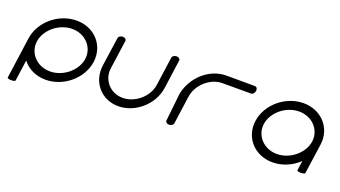

<svg xmlns="http://www.w3.org/2000/svg" viewBox="-58 -1089 3004 1695"><g transform="rotate(20 1444.0 -242.0)"><path d="M41.4 95.5C39.2 110.5 113.2 111.5 115.3 96.5C119.6 65.9 138.8 -70.6 143.1 -101.2C190.5 -39.2 267.8 0 360 0C528.6 0 684.2 -131.1 706.9 -292.6C729.6 -454.1 610.8 -585.2 442.3 -585.2C273.7 -585.2 118.1 -454.1 95.4 -292.6ZM628.2 -292.6C612.5 -181.1 496.8 -82.5 371.6 -82.5C246.5 -82.5 158.5 -181.1 174.1 -292.6C189.8 -404.1 305.5 -502.7 430.7 -502.7C555.8 -502.7 643.9 -404.1 628.2 -292.6Z M1411.9 -562.6C1414.1 -577.6 1399.7 -590.6 1378.8 -590.6C1357.9 -590.6 1340 -577.6 1337.8 -562.6C1337.8 -562.6 1315.6 -404.1 1299.9 -292.6C1284.2 -181.1 1173.6 -82.5 1054.7 -82.5C935.8 -82.5 852.9 -181.1 868.6 -292.6C884.2 -404.1 906.5 -562.6 906.5 -562.6C908.7 -577.6 894.3 -590.6 873.4 -590.6C852.5 -590.6 834.6 -577.6 832.4 -562.6C832.4 -562.6 816.5 -454.1 793.8 -292.6C771.1 -131.1 883 0 1043.1 0C1203.3 0 1352 -131.1 1374.7 -292.6C1397.4 -454.1 1411.9 -562.6 1411.9 -562.6Z M1561.8 -28C1561.8 -28 1581.6 -171.4 1598.3 -290.3C1615 -409.2 1727.2 -506 1838.8 -506C1950.3 -506 2108.8 -506 2108.8 -506C2123.8 -506 2139 -522.1 2142 -543C2144.9 -563.9 2134.2 -580 2119.2 -580C2119.2 -580 2010.8 -580.8 1849.3 -580.8C1687.8 -580.8 1548.8 -450.1 1515.9 -290.3C1515.9 -290.3 1487.8 -28 1487.7 -28C1485.7 -13 1500 0 1520.9 0C1541.8 0 1559.7 -13 1561.8 -28Z M2798.6 -10.5 2838.8 -292.6C2861.5 -454.1 2742.7 -585.2 2574.1 -585.2C2405.6 -585.2 2249.9 -454.1 2227.2 -292.6C2204.5 -131.1 2323.3 0 2491.9 0C2584.1 0 2672.4 -39.2 2737.3 -101.2C2733 -70.6 2728.7 -40.1 2724.4 -9.5C2722.3 5.5 2796.5 4.5 2798.6 -10.5ZM2306 -292.6C2321.6 -404.1 2437.4 -502.7 2562.5 -502.7C2687.7 -502.7 2775.7 -404.1 2760 -292.6C2744.4 -181.1 2628.6 -82.5 2503.5 -82.5C2378.3 -82.5 2290.3 -181.1 2306 -292.6Z"/></g></svg>

Font: Hi.
Style: Regular
Weight: 400
Designer: Mew Too, Robert Jablonski
Foundry: Cannot Into Space Fonts
Version: Version 1.996